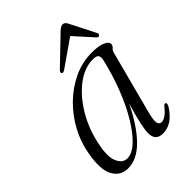

<svg xmlns="http://www.w3.org/2000/svg" viewBox="-182 -696 795 795"><g transform="rotate(-45 215.0 -299.0)"><path d="M324.5 -109Q311.5 -61.5 314.2 -45.5Q317 -29.5 331 -29.5Q341.5 -29.5 354 -37.5Q366.5 -45.5 385 -68Q391.5 -76 397 -74Q404 -71 397 -56.5Q357.5 8 302 8Q258.5 8 258.5 -36.5Q258.5 -52.5 265 -84.5Q271.5 -116.5 290 -179Q246.5 -90 198.2 -41Q150 8 98 8Q53.5 8 32.2 -30.5Q11 -69 25 -148.5Q34 -205 61.5 -256.8Q89 -308.5 130.2 -349.2Q171.5 -390 222.5 -414Q273.5 -438 329.5 -438Q370 -438 391.2 -428.5Q412.5 -419 412 -406Q412 -396.5 404.2 -390Q396.5 -383.5 394 -373ZM81.5 -143.5Q69.5 -84 83.8 -53.8Q98 -23.5 124 -23.5Q153 -23.5 184.5 -53.2Q216 -83 246.2 -134Q276.5 -185 301.2 -249.5Q326 -314 342 -383.5Q345 -399 339.5 -407Q334 -415 313.5 -415Q263 -415 214.8 -377.8Q166.5 -340.5 130.8 -278.8Q95 -217 81.5 -143.5ZM199.5 -469Q186.5 -460 181.5 -466Q177 -472 185.5 -480.5L301.5 -592Q316 -606 326.5 -606Q338.5 -606 345.5 -592L402.5 -480Q407.5 -471 400.5 -466Q394 -461.5 387 -469.5L315 -549.5Z"/></g></svg>

Font: Fraunces 144pt S050 Light
Style: Italic
Weight: 300
Italic angle: -16°
Version: Version 1.000; ttfautohint (v1.8.3)